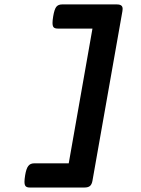

<svg xmlns="http://www.w3.org/2000/svg" viewBox="-20 -690 640 873"><path d="M537.6 -649.4Q537.6 -647 536.6 -639.2L400.4 131.8Q397.5 148.4 389.2 155.5Q380.9 162.6 364.3 162.6H115.2Q102.5 162.6 96.9 157Q91.3 151.4 91.3 136.7Q91.3 126 94.2 107.4Q99.1 77.1 108.4 64.9Q117.7 52.7 134.8 52.7H292.5L400.4 -560.1H242.7Q230 -560.1 224.4 -565.4Q218.8 -570.8 218.8 -585.9Q218.8 -597.2 221.7 -614.7Q227.1 -647.5 235.8 -658.7Q244.6 -669.9 262.2 -669.9H511.2Q524.9 -669.9 531.2 -665Q537.6 -660.2 537.6 -649.4Z"/></svg>

Font: Courier Prime
Style: Bold Italic
Weight: 700
Italic angle: -10°
Designer: Alan Dague-Greene
Foundry: Quote-Unquote Apps
Version: Version 3.018